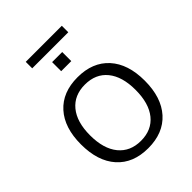

<svg xmlns="http://www.w3.org/2000/svg" viewBox="-229 -935 1066 1066"><g transform="rotate(-45 303.5 -402.0)"><path d="M54.7 -270.5Q54.7 -401.4 120.6 -474.6Q186.5 -547.9 304.7 -547.9Q422.9 -547.9 489.3 -474.6Q555.7 -401.4 555.7 -270.5Q555.7 -138.7 489.3 -64.9Q422.9 8.8 304.7 8.8Q186.5 8.8 120.6 -64.9Q54.7 -138.7 54.7 -270.5ZM126 -270.5Q126 -165 173.3 -106.9Q220.7 -48.8 304.7 -48.8Q389.6 -48.8 436.5 -106.9Q483.4 -165 483.4 -270.5Q483.4 -375 436.5 -432.6Q389.6 -490.2 304.7 -490.2Q220.7 -490.2 173.3 -432.6Q126 -375 126 -270.5ZM162.1 -760.7V-811.5H445.3V-760.7ZM264.6 -635.7V-707H343.8V-635.7Z"/></g></svg>

Font: Min Sans Light
Style: Regular
Weight: 300
Designer: Jinseong-Kim, NotoSansCJK, Nunito
Foundry: Jinseong-Kim
Version: Version 1.400;Glyphs 3.1.2 (3151)